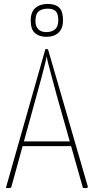

<svg xmlns="http://www.w3.org/2000/svg" viewBox="-20 -954 476 975"><path d="M24 1Q23 1 19 1Q15 1 10 0L210 -703Q210 -705 215 -705Q218 -705 220.5 -704.5Q223 -704 224 -703L425 -10Q427 -4 425 -1.5Q423 1 417 1Q414 1 409.5 1Q405 1 401 0L268 -470Q256 -516 244.5 -557.5Q233 -599 225.5 -629Q218 -659 217 -669Q216 -659 208.5 -629Q201 -599 190 -557.5Q179 -516 166 -470L38 -6Q37 -1 33 0Q29 1 24 1ZM92 -212V-236H355V-212ZM215 -767Q180 -767 158 -785.5Q136 -804 136 -850Q136 -893 159.5 -913.5Q183 -934 222 -934Q261 -934 280.5 -915.5Q300 -897 300 -850Q300 -810 277.5 -788.5Q255 -767 215 -767ZM215 -791Q244 -791 260 -805.5Q276 -820 276 -851Q276 -885 262.5 -897.5Q249 -910 223 -910Q193 -910 176.5 -896.5Q160 -883 160 -847Q160 -821 174 -806Q188 -791 215 -791Z"/></svg>

Font: Yanone Kaffeesatz ExtraLight ExtraLight
Style: Regular
Weight: 250
Version: Version 2.003